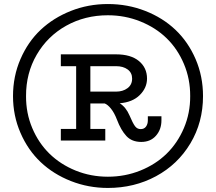

<svg xmlns="http://www.w3.org/2000/svg" viewBox="-20 -720 1062 943"><path d="M509.8 -700.2Q606.9 -700.2 693.1 -666.5Q779.3 -632.8 841.8 -573.5Q904.3 -514.2 940.7 -429.7Q977.1 -345.2 977.1 -248Q977.1 -119.1 915 -15.6Q853 87.9 746.3 145.5Q639.6 203.1 509.8 203.1Q414.1 203.1 328.1 169.2Q242.2 135.3 179.7 76.2Q117.2 17.1 80.6 -67.4Q43.9 -151.9 43.9 -248Q43.9 -345.2 80.6 -429.9Q117.2 -514.6 179.7 -573.5Q242.2 -632.3 327.9 -666.3Q413.6 -700.2 509.8 -700.2ZM509.8 147.9Q594.2 147.9 669.4 117.7Q744.6 87.4 798.3 34.9Q852.1 -17.6 883.3 -91.1Q914.6 -164.6 914.1 -248Q914.6 -332 883.3 -406Q852.1 -480 798.3 -532.2Q744.6 -584.5 669.4 -614.7Q594.2 -645 509.8 -645Q397.5 -645 305.4 -593.8Q213.4 -542.5 160.4 -451.4Q107.4 -360.4 107.9 -248Q107.4 -164.6 138.4 -91.1Q169.4 -17.6 223.1 34.9Q276.9 87.4 351.3 117.7Q425.8 147.9 509.8 147.9ZM706.1 -128.9V-148.9H772.9V-128.9Q772.9 -84 746.1 -53.5Q719.2 -22.9 673.8 -22.9Q627.9 -22.9 601.1 -51.5Q574.2 -80.1 554.2 -132.8Q541.5 -166 525.1 -186.3Q508.8 -206.5 494.1 -211.9H423.8V-86.9H497.1V-29.8H278.8V-86.9H354V-395H278.8V-453.1H549.8Q622.6 -453.1 662.4 -420.2Q702.1 -387.2 702.1 -334Q702.1 -288.6 666.5 -253.2Q630.9 -217.8 567.9 -212.9Q598.6 -193.8 616.2 -152.8Q632.3 -114.7 643.1 -100.3Q653.8 -85.9 670.9 -85.9Q688 -85.9 697 -98.1Q706.1 -110.4 706.1 -128.9ZM423.8 -395V-270H549.8Q583.5 -270 606.2 -286.9Q628.9 -303.7 628.9 -334Q628.9 -362.8 606.9 -378.9Q585 -395 549.8 -395Z"/></svg>

Font: BioRhyme
Style: Regular
Weight: 400
Designer: Aoife Mooney
Foundry: Aoife Mooney Type
Version: Version 1.500;PS 001.500;hotconv 1.0.88;makeotf.lib2.5.64775